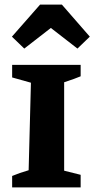

<svg xmlns="http://www.w3.org/2000/svg" viewBox="-20 -818 412 838"><path d="M33 0V-50Q50 -57 67 -63Q84 -69 105 -75L115 -457L33 -480V-535H332V-485Q317 -479 302.5 -473.5Q288 -468 260 -459V-73L332 -55V0ZM250 -798 372 -658 318 -606 202 -696 86 -606 32 -658 155 -798Z"/></svg>

Font: Piazzolla SC
Style: Bold
Weight: 700
Designer: Juan Pablo del Peral
Foundry: Huerta Tipografica
Version: Version 1.330